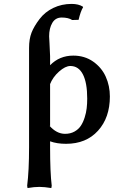

<svg xmlns="http://www.w3.org/2000/svg" viewBox="-20 -722 579 977"><path d="M353 -439Q410.6 -439 453.9 -408.7Q497.1 -378.4 518.1 -331.8Q539.1 -285.2 539.1 -231Q539.1 -123.5 478.8 -56.9Q418.5 9.8 315.9 9.8Q269.5 9.8 234.9 -2.9V26.9Q234.9 154.8 243.2 223.1L241.2 234.9Q205.1 229 180.2 229Q154.3 229 120.1 234.9L118.2 223.1Q127.9 147 127.9 26.9V-478Q127.9 -523.9 140.6 -556.2Q153.3 -588.4 181.2 -625Q208.5 -661.1 251.2 -681.6Q293.9 -702.1 344.2 -702.1Q379.9 -702.1 401.9 -688L402.8 -685.1Q390.1 -664.6 379.9 -621.1L347.2 -620.1Q328.1 -632.8 293.9 -632.8Q262.2 -632.8 246.1 -605.5Q230 -578.1 230 -537.1Q230 -532.2 231.9 -502Q234.9 -441.9 234.9 -436V-390.1Q282.7 -439 353 -439ZM234.9 -293.9V-80.1L231 -83Q267.6 -41 311 -41Q337.9 -41 358.4 -52.2Q378.9 -63.5 390.9 -81.3Q402.8 -99.1 410.6 -123.5Q418.5 -147.9 421.1 -171.1Q423.8 -194.3 423.8 -220.2Q423.8 -300.8 401.9 -343.5Q379.9 -386.2 337.9 -386.2Q312.5 -386.2 280.5 -357.9Q248.5 -329.6 233.9 -292Z"/></svg>

Font: Linear Smooth
Style: Bold
Weight: 700
Designer: Philipp H. Poll, Flanker
Foundry: Philipp H. Poll, reworked by Flanker
Version: Version 1.061 | FøM Fix